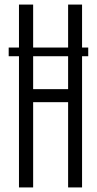

<svg xmlns="http://www.w3.org/2000/svg" viewBox="-20 -820 424 840"><path d="M63 0V-574H18V-612H63V-800H125V-612H278V-800H339V-612H366V-574H339V0H278V-373H125V0ZM125 -430H278V-574H125Z"/></svg>

Font: Big Shoulders Text Light
Style: Regular
Weight: 300
Designer: Patric King
Foundry: XO Type Co
Version: Version 1.000; ttfautohint (v1.8.2)